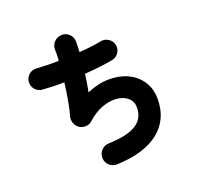

<svg xmlns="http://www.w3.org/2000/svg" viewBox="-153 -1011 1307 1261"><g transform="rotate(-20 500.0 -380.5)"><path d="M456 81Q425 82 402.5 61.5Q380 41 379 10Q378 -21 399 -43.5Q420 -66 451 -67Q582 -71 644 -110Q706 -149 706 -226Q706 -268 677 -293.5Q648 -319 601 -324Q554 -329 499 -309.5Q444 -290 392 -242Q374 -226 349 -225Q324 -224 304 -237Q284 -251 275.5 -273.5Q267 -296 273 -319Q286 -365 296.5 -424Q307 -483 314 -544Q268 -543 228.5 -544.5Q189 -546 161 -548Q131 -551 112 -574Q93 -597 96 -627Q99 -657 122 -676Q145 -695 175 -692Q202 -690 242 -689Q282 -688 328 -689Q330 -712 330.5 -731Q331 -750 330 -765Q329 -797 350.5 -819Q372 -841 403 -842Q434 -843 455.5 -822Q477 -801 478 -770Q478 -754 477.5 -735.5Q477 -717 476 -696Q520 -699 559.5 -704Q599 -709 630 -715Q659 -721 684.5 -704.5Q710 -688 716 -659Q722 -630 705.5 -605Q689 -580 660 -574Q620 -566 568.5 -560Q517 -554 461 -550Q457 -519 452 -488Q447 -457 441 -427Q518 -461 591.5 -462Q665 -463 724 -436Q783 -409 818 -356.5Q853 -304 853 -232Q853 -90 751 -8Q649 74 456 81Z"/></g></svg>

Font: Zen Maru Gothic Black
Style: Regular
Weight: 900
Designer: Yoshimichi Ohira
Foundry: Positype
Version: Version 1.001